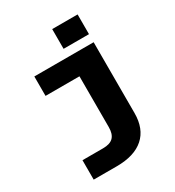

<svg xmlns="http://www.w3.org/2000/svg" viewBox="-206 -845 1012 1113"><g transform="rotate(-30 300.0 -288.0)"><path d="M90 150V20H228Q275 20 296.5 -2Q318 -24 318 -70V-410H91V-540H488V-66Q488 39 425.5 94.5Q363 150 244 150ZM318 -594V-726H488V-594Z"/></g></svg>

Font: Geist Mono UltraBlack
Style: Regular
Weight: 900
Monospace: yes
Designer: Basement.studio, Andrés Briganti, Mateo Zaragoza
Foundry: Basement.studio, Vercel, Andrés Briganti, Guido Ferreyra, Mateo Zaragoza
Version: Version 1.400; ttfautohint (v1.8.4.7-5d5b)